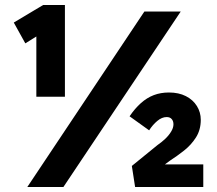

<svg xmlns="http://www.w3.org/2000/svg" viewBox="-20 -746 867 766"><path d="M125 -652 142 -611 81 -573 35 -656 152 -726H239V-360H182Q168 -360 154 -360Q140 -360 125 -360ZM89 0 556 -700H701L233 0ZM519 0 506 -84 608 -167Q624 -178 638.5 -191.5Q653 -205 662.5 -220.5Q672 -236 672 -250Q672 -263 665 -271Q658 -279 645 -279Q626 -279 607.5 -263.5Q589 -248 575 -226L497 -282Q518 -313 542 -334.5Q566 -356 593.5 -366.5Q621 -377 654 -377Q693 -377 721.5 -362.5Q750 -348 765.5 -323Q781 -298 781 -268Q781 -228 762 -198Q743 -168 714.5 -145.5Q686 -123 658 -105L604 -65L606 -90H791V0Z"/></svg>

Font: Our Lexend
Style: Bold
Weight: 700
Designer: Bonnie Shaver-Troup, Thomas Jockin
Foundry: Lexend
Version: Version 1.007